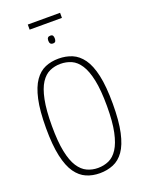

<svg xmlns="http://www.w3.org/2000/svg" viewBox="-177 -1042 850 1134"><g transform="rotate(-20 248.5 -475.5)"><path d="M248 10Q202 10 164 -6.5Q126 -23 98 -62.5Q70 -102 54.5 -172Q39 -242 39 -349Q39 -458 54.5 -528Q70 -598 98 -638Q126 -678 164 -694Q202 -710 248 -710Q294 -710 332.5 -694Q371 -678 399.5 -638.5Q428 -599 443.5 -529Q459 -459 459 -350Q459 -242 443.5 -171.5Q428 -101 400 -61.5Q372 -22 333 -6Q294 10 248 10ZM248 -23Q285 -23 316.5 -37Q348 -51 371.5 -87Q395 -123 408.5 -186.5Q422 -250 422 -349Q422 -449 408.5 -513Q395 -577 371.5 -613Q348 -649 316.5 -663Q285 -677 248 -677Q212 -677 180.5 -663Q149 -649 125.5 -613Q102 -577 89 -512.5Q76 -448 76 -349Q76 -251 89 -187.5Q102 -124 125.5 -88Q149 -52 180.5 -37.5Q212 -23 248 -23ZM249 -805Q228 -805 228 -830Q228 -854 249 -854Q261 -854 265 -847.5Q269 -841 269 -830Q269 -818 265 -811.5Q261 -805 249 -805ZM147 -929V-961H350V-929Z"/></g></svg>

Font: Georama SemiCondensed ExtraLight
Style: Regular
Weight: 200
Width: 4
Designer: Jean-Baptiste Levee
Foundry: Production Type
Version: Version 1.000